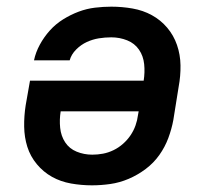

<svg xmlns="http://www.w3.org/2000/svg" viewBox="-20 -548 640 576"><path d="M256 8Q224 8 193 2.5Q162 -3 136 -17.5Q110 -32 90.5 -55.5Q71 -79 62 -107.5Q53 -136 52.5 -168Q52 -200 57 -232L70 -306H411Q415 -331 412.5 -355.5Q410 -380 397 -399Q384 -418 361.5 -427Q339 -436 314 -436Q295 -436 276.5 -433Q258 -430 240.5 -422Q223 -414 208.5 -399.5Q194 -385 189 -367H82Q87 -391 99.5 -414Q112 -437 129.5 -456.5Q147 -476 169.5 -490Q192 -504 216 -513Q240 -522 265 -525Q290 -528 314 -528Q346 -528 377.5 -522.5Q409 -517 435.5 -502.5Q462 -488 481.5 -465Q501 -442 511 -413Q521 -384 521.5 -352Q522 -320 516 -288L500 -188Q495 -161 485 -134Q475 -107 458 -83Q441 -59 417 -41Q393 -23 366 -11.5Q339 0 311 4Q283 8 256 8ZM257 -84Q273 -84 289 -87Q305 -90 320.5 -97.5Q336 -105 349 -116.5Q362 -128 371.5 -142Q381 -156 386.5 -171.5Q392 -187 394 -203L396 -214H162Q158 -189 160.5 -164.5Q163 -140 175.5 -121Q188 -102 210 -93Q232 -84 257 -84Z"/></svg>

Font: Iosevka SS04 SmBd Ex Obl
Style: Regular
Weight: 600
Width: 7
Italic angle: -9°
Monospace: yes
Designer: Belleve Invis
Foundry: Belleve Invis
Version: Version 19.0.0; ttfautohint (v1.8.4)